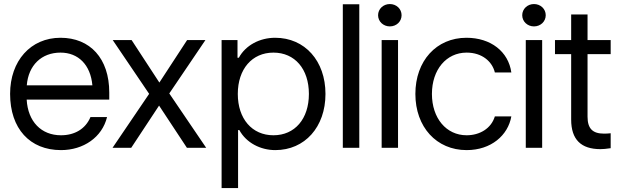

<svg xmlns="http://www.w3.org/2000/svg" viewBox="-20 -749 3139 973"><path d="M289.1 11.7C402.8 11.7 497.6 -53.2 522.5 -155.8H438.5C413.1 -95.2 357.9 -63.5 289.1 -63.5C189.5 -63.5 121.6 -132.3 115.2 -244.1H533.7V-280.3C533.7 -453.1 436.5 -557.6 286.6 -557.6C135.3 -557.6 31.2 -440.4 31.2 -273.4C31.2 -97.2 131.3 11.7 289.1 11.7ZM115.7 -316.4C124 -418.9 190.9 -482.4 286.6 -482.4C377 -482.4 439 -420.4 448.2 -316.4Z M550.3 0H645L786.1 -213.9L927.2 0H1024.9L837.9 -275.4L1021 -545.9H928.2L787.6 -330.6L647 -545.9H551.3L735.8 -273.4Z M1103 204.1H1186.5V-89.8H1192.9C1228 -24.9 1300.8 11.7 1375 11.7C1524.9 11.7 1629.4 -105.5 1629.4 -272.9C1629.4 -440.4 1524.9 -557.6 1374.5 -557.6C1295.9 -557.6 1224.6 -519.5 1190.4 -456.5H1183.6V-545.9H1103ZM1185.1 -272.9C1185.1 -398.9 1257.3 -482.4 1365.7 -482.4C1474.1 -482.4 1545.4 -399.4 1545.4 -272.9C1545.4 -146.5 1474.1 -63.5 1365.7 -63.5C1257.3 -63.5 1185.1 -147 1185.1 -272.9Z M1717.3 0H1800.8V-727.5H1717.3Z M1914.1 0H1997.1V-545.9H1914.1ZM1896 -671.9C1896 -640.1 1922.4 -615.2 1955.6 -615.2C1989.3 -615.2 2015.1 -640.1 2015.1 -671.9C2015.1 -703.6 1989.3 -728.5 1955.6 -728.5C1922.4 -728.5 1896 -703.6 1896 -671.9Z M2344.7 11.7C2469.2 11.7 2554.7 -63.5 2571.3 -159.2H2487.8C2469.2 -97.7 2411.1 -63.5 2344.7 -63.5C2241.7 -63.5 2168.9 -149.9 2168.9 -272.9C2168.9 -396 2241.7 -482.4 2344.7 -482.4C2423.8 -482.4 2474.6 -436.5 2487.8 -381.8H2571.3C2556.6 -487.3 2467.3 -557.6 2343.8 -557.6C2191.4 -557.6 2085 -440.4 2085 -272.9C2085 -105.5 2191.9 11.7 2344.7 11.7Z M2644.5 0H2727.5V-545.9H2644.5ZM2626.5 -671.9C2626.5 -640.1 2652.8 -615.2 2686 -615.2C2719.7 -615.2 2745.6 -640.1 2745.6 -671.9C2745.6 -703.6 2719.7 -728.5 2686 -728.5C2652.8 -728.5 2626.5 -703.6 2626.5 -671.9Z M3022.9 6.8C3037.1 6.8 3051.8 5.4 3074.7 2V-73.7C3062 -72.3 3051.8 -71.8 3041 -71.8C2983.9 -71.8 2957.5 -96.7 2957.5 -157.7V-474.6H3074.7V-545.9H2957.5V-675.8H2874.5V-545.9H2792.5V-474.6H2874.5V-143.1C2874.5 -41.5 2924.8 6.8 3022.9 6.8Z"/></svg>

Font: Guggenheim Sans Display
Style: Regular
Weight: 400
Designer: Modified by Tom Baber under direction of Pentagram Design 2023
Foundry: rsms
Version: Version 1.001;Glyphs 3.1.2 (3151)